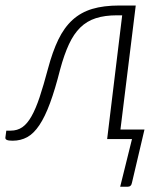

<svg xmlns="http://www.w3.org/2000/svg" viewBox="-29 -518 608 715"><path d="M149.5 -261.5Q166.5 -325.5 188.2 -370.5Q210 -415.5 241 -443.8Q272 -472 314.5 -484.8Q357 -497.5 416 -497.5H476.5L419.5 -35.5H509L462.5 162Q460 177.5 446 177.5H418.5L462.5 0H370L426 -461H407Q361 -461 327.8 -450.2Q294.5 -439.5 270 -415.5Q245.5 -391.5 227.8 -353.2Q210 -315 195 -259.5Q176 -184.5 157.2 -133.8Q138.5 -83 117.5 -51.8Q96.5 -20.5 72.2 -7.2Q48 6 18 6Q3 6 -3.2 3.2Q-9.5 0.5 -9 -5.5L-5.5 -31.5H11Q35.5 -31.5 54 -44.2Q72.5 -57 88.2 -84.8Q104 -112.5 118.5 -156Q133 -199.5 149.5 -261.5Z"/></svg>

Font: Lato Light
Style: Italic
Weight: 300
Italic angle: -7°
Designer: Lukasz Dziedzic
Foundry: tyPoland Lukasz Dziedzic
Version: Version 2.007; 2014-02-27